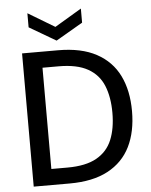

<svg xmlns="http://www.w3.org/2000/svg" viewBox="-60 -956 791 1005"><g transform="rotate(-5 335.5 -453.5)"><path d="M76 0V-700H265Q387 -700 466.5 -657Q546 -614 584.5 -535.5Q623 -457 623 -349Q623 -241 584.5 -163Q546 -85 466.5 -42.5Q387 0 265 0ZM176 -84H261Q357 -84 414 -116Q471 -148 495.5 -207.5Q520 -267 520 -349Q520 -432 495.5 -492Q471 -552 414 -584Q357 -616 261 -616H176ZM262 -751 122 -833V-907L262 -823L403 -907V-833Z"/></g></svg>

Font: DM Sans 9pt Medium
Style: Regular
Weight: 500
Version: Version 4.004;gftools[0.9.30]